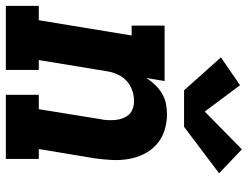

<svg xmlns="http://www.w3.org/2000/svg" viewBox="-114 -714 828 641"><g transform="rotate(90 299.5 -394.0)"><path d="M-1 0V-110H47L98 -420H65V-530H250L240 -469Q250 -485 263 -498.5Q276 -512 292 -521.5Q308 -531 325.5 -534.5Q343 -538 361 -538Q389 -538 415.5 -529.5Q442 -521 462 -503Q482 -485 494 -460.5Q506 -436 510.5 -409Q515 -382 513.5 -353Q512 -324 508 -296L477 -110H510V0H296V-110H344L377 -314Q380 -327 380.5 -340Q381 -353 380 -365.5Q379 -378 374.5 -390Q370 -402 362 -411Q354 -420 341.5 -424Q329 -428 316 -428Q299 -428 281.5 -422Q264 -416 250.5 -404Q237 -392 229 -375Q221 -358 218 -341L180 -110H213V0ZM281 -595 171 -718 264 -782 352 -664 478 -788 558 -712 403 -595Z"/></g></svg>

Font: Iosevka Curly Slab XBdExObl
Style: Regular
Weight: 800
Width: 7
Italic angle: -9°
Monospace: yes
Designer: Belleve Invis
Foundry: Belleve Invis
Version: Version 11.1.0; ttfautohint (v1.8.3)